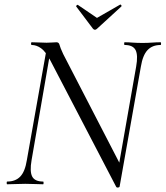

<svg xmlns="http://www.w3.org/2000/svg" viewBox="-20 -811 729 845"><path d="M491 10.6 202.6 -543Q181.2 -584 160.9 -598.5Q140.6 -613 119.6 -613Q116.6 -613 116.6 -619Q116.6 -625 119.6 -625Q134.8 -625 153 -624Q171.2 -623 185 -623Q198 -623 210.7 -624Q223.4 -625 228.4 -625Q239.4 -625 242 -613.5Q244.6 -602 258.2 -573L512.6 -80.6L506.4 10.2Q505.6 13.6 499.4 14.4Q493.2 15.2 491 10.6ZM11.6 0Q9.4 0 9.4 -6Q9.4 -12 11.6 -12Q48 -12 69.1 -33.9Q90.2 -55.8 98.2 -106.4L186.2 -602L204.4 -600L119 -106.4Q110.2 -55.8 121.8 -33.9Q133.4 -12 169.8 -12Q171.8 -12 171.8 -6Q171.8 0 169.8 0Q152.8 0 134.2 -1Q115.6 -2 91.2 -2Q70 -2 49.8 -1Q29.6 0 11.6 0ZM506.4 10.2 493 -26.8 579.2 -517.8Q588.2 -568.2 576.7 -590.6Q565.2 -613 528.6 -613Q526.4 -613 526.4 -619Q526.4 -625 528.6 -625Q545 -625 563.9 -623.5Q582.8 -622 607.2 -622Q628.4 -622 648.6 -623.5Q668.8 -625 686.8 -625Q688.8 -625 688.8 -619Q688.8 -613 686.8 -613Q650.6 -613 629.4 -590.6Q608.2 -568.2 600 -517.8ZM388.8 -685 315.2 -782.6Q314.2 -784.6 317.6 -787.7Q321 -790.8 322.4 -789.6L406.8 -732.2L508.2 -790.4Q511 -792.2 513.6 -788.4Q516.2 -784.6 514.2 -782.6L407.6 -685Q397.4 -674.8 388.8 -685Z"/></svg>

Font: Cormorant Garamond Light
Style: Italic
Weight: 300
Italic angle: -10°
Designer: Christian Thalmann (Catharsis Fonts)
Foundry: Catharsis Fonts
Version: Version 4.001